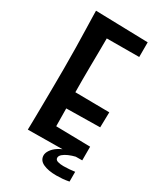

<svg xmlns="http://www.w3.org/2000/svg" viewBox="-208 -776 832 986"><g transform="rotate(30 208.0 -283.5)"><path d="M58 3Q58 3 58.5 -18.5Q59 -40 59.5 -76.5Q60 -113 60.5 -160Q61 -207 61.5 -259Q62 -311 62 -362Q62 -426 61 -486.5Q60 -547 58.5 -595.5Q57 -644 56.5 -672.5Q56 -701 56 -701L176 -689Q176 -689 175.5 -666.5Q175 -644 175 -607.5Q175 -571 174.5 -527Q174 -483 173.5 -440Q173 -397 173 -362Q173 -327 173.5 -280Q174 -233 174.5 -185Q175 -137 175.5 -96Q176 -55 176.5 -29.5Q177 -4 177 -4ZM58 3 116 -86 379 -81V0ZM112 -189V-286L376 -283L374 -193ZM104 -605 56 -701 367 -693V-606ZM302 134Q254 134 224 120Q194 106 194 76Q194 62 205 45.5Q216 29 236 15.5Q256 2 283 -6L342 0Q321 5 302.5 13Q284 21 272.5 31Q261 41 261 52Q261 65 275.5 69.5Q290 74 310 74Q325 74 345 72.5Q365 71 377 69V127Q357 131 338.5 132.5Q320 134 302 134Z"/></g></svg>

Font: Truculenta
Style: Bold
Weight: 700
Designer: Ivan Castro, Eva Sanz & Omnibus-Type Team
Foundry: Omnibus-Type
Version: Version 1.002